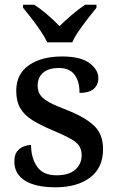

<svg xmlns="http://www.w3.org/2000/svg" viewBox="-20 -786 501 816"><path d="M216 10Q131 10 86 -18.5Q41 -47 41 -99Q41 -128 53 -143Q65 -158 82 -164Q99 -170 112 -170Q112 -115 137.5 -78Q163 -41 220 -41Q273 -41 300 -65Q327 -89 327 -126Q327 -150 316.5 -166Q306 -182 279 -197Q252 -212 204 -232Q152 -254 117.5 -275.5Q83 -297 66 -326.5Q49 -356 49 -400Q49 -471 102.5 -508.5Q156 -546 244 -546Q322 -546 360 -518Q398 -490 398 -454Q398 -425 378 -408Q358 -391 318 -391Q318 -441 296.5 -469Q275 -497 231 -497Q185 -497 162.5 -476.5Q140 -456 140 -422Q140 -397 152.5 -380.5Q165 -364 192.5 -349.5Q220 -335 268 -317Q343 -287 380.5 -251Q418 -215 418 -152Q418 -73 363 -31.5Q308 10 216 10ZM181 -606Q170 -629 152 -655.5Q134 -682 114 -708Q94 -734 78 -753V-766H125Q152 -749 181.5 -723.5Q211 -698 233 -675Q256 -698 286 -723.5Q316 -749 342 -766H390V-753Q374 -734 354 -708Q334 -682 315.5 -655.5Q297 -629 287 -606Z"/></svg>

Font: Noto Serif Tamil Medium
Style: Regular
Weight: 500
Designer: Indian Type Foundry, Tom Grace, and the Monotype Design Team
Foundry: Monotype Imaging Inc.
Version: Version 2.004; ttfautohint (v1.8.4.7-5d5b)